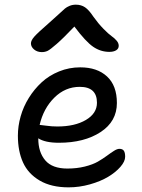

<svg xmlns="http://www.w3.org/2000/svg" viewBox="-20 -743 606 818"><path d="M158.2 -521Q138.7 -521 125.2 -532.2Q111.8 -543.5 111.8 -558.1Q111.8 -570.3 125.7 -586.4Q139.6 -602.5 192.9 -648.9Q209.5 -663.1 229.2 -681.6Q249 -700.2 256.6 -706.5Q264.2 -712.9 276.4 -718Q288.6 -723.1 303.2 -723.1Q325.7 -723.1 342.3 -711.9Q358.9 -700.7 377.9 -671.9Q398.4 -643.1 420.4 -620.6Q442.4 -598.1 455.6 -588.9Q468.8 -579.6 477.3 -569.3Q485.8 -559.1 485.8 -547.9Q485.8 -535.6 474.9 -528.8Q463.9 -522 445.8 -522Q408.7 -522 377 -543.7Q345.2 -565.4 296.9 -629.9Q249.5 -580.1 221.4 -555.7Q193.4 -531.2 182.4 -526.1Q171.4 -521 158.2 -521ZM272 55.2Q198.7 55.2 149.4 26.4Q100.1 -2.4 78.1 -50.8Q56.2 -99.1 56.2 -165Q56.2 -205.6 67.9 -247.1Q79.6 -288.6 102.8 -325.9Q126 -363.3 157.5 -392.3Q189 -421.4 231.7 -438.7Q274.4 -456.1 321.8 -456.1Q394 -456.1 436 -417.2Q478 -378.4 478 -304.2Q478 -225.6 408.4 -180.2Q338.9 -134.8 231 -134.8Q171.9 -134.8 143.1 -153.8V-152.8Q143.1 -94.7 172.9 -59.8Q202.6 -24.9 267.1 -24.9Q307.1 -24.9 341.3 -33.4Q375.5 -42 397 -54.4Q418.5 -66.9 435.3 -79.3Q452.1 -91.8 465.6 -100.3Q479 -108.9 488.8 -108.9Q502 -108.9 507.6 -100.8Q513.2 -92.8 513.2 -75.2Q513.2 -55.2 492.9 -32Q472.7 -8.8 440.4 10.5Q408.2 29.8 363 42.5Q317.9 55.2 272 55.2ZM319.8 -373Q257.8 -373 211.4 -326.9Q165 -280.8 148.9 -210.9Q153.3 -210.9 176.8 -207.5Q200.2 -204.1 224.1 -204.1Q298.8 -204.1 345.9 -231.9Q393.1 -259.8 393.1 -305.2Q393.1 -373 319.8 -373Z"/></svg>

Font: Shantell Sans Bouncy
Style: Regular
Weight: 400
Designer: Stephen Nixon, Anya Danilova, Shantell Martin
Foundry: Arrow Type
Version: Version 1.006;[9816181b4]